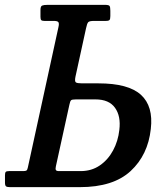

<svg xmlns="http://www.w3.org/2000/svg" viewBox="-58 -770 674 790"><path d="M37.5 -66Q47.5 -66 51 -68.5Q54.5 -71 56.5 -80.5L182.5 -658.5Q186 -673.5 182.2 -678.8Q178.5 -684 162.5 -684H124Q114.5 -684 111.5 -687.5Q108.5 -691 108.5 -701V-728.5Q108.5 -744 115.2 -747Q122 -750 137.5 -750H374Q389.5 -750 392.8 -745.5Q396 -741 396 -725.5V-704.5Q396 -692.5 393 -688.2Q390 -684 377.5 -684H329.5Q309.5 -684 304.8 -678.5Q300 -673 296 -653.5L252.5 -454.5Q248.5 -435 254.2 -431Q260 -427 280 -427H347.5Q470 -427 521.8 -380Q573.5 -333 562.5 -239.5Q551 -132.5 479.5 -66.2Q408 0 270.5 0H-17Q-28.5 0 -33 -3.2Q-37.5 -6.5 -37.5 -19V-48.5Q-37.5 -59 -34.5 -62.5Q-31.5 -66 -21 -66ZM254 -361Q238.5 -361 234.5 -357.5Q230.5 -354 227.5 -339L172 -86Q169.5 -75.5 171.8 -70.8Q174 -66 184.5 -66H274Q318.5 -66 352.5 -89.2Q386.5 -112.5 407.2 -151Q428 -189.5 433 -235.5Q440 -292 415.2 -326.5Q390.5 -361 335 -361Z"/></svg>

Font: Besley* Narrow Medium
Style: Italic
Weight: 500
Width: 4
Italic angle: -13°
Designer: Owen Earl
Foundry: indestructible type*
Version: Version 3.000; ttfautohint (v1.8.3)